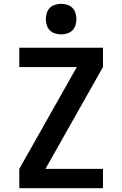

<svg xmlns="http://www.w3.org/2000/svg" viewBox="-20 -985 640 1005"><path d="M81 0V-101L382 -634H81V-735H519V-634L218 -101H519V0ZM300 -805Q284 -805 268 -810Q252 -815 241 -826Q230 -837 225 -853Q220 -869 220 -885Q220 -901 225 -917Q230 -933 241 -944Q252 -955 268 -960Q284 -965 300 -965Q316 -965 332 -960Q348 -955 359 -944Q370 -933 375 -917Q380 -901 380 -885Q380 -869 375 -853Q370 -837 359 -826Q348 -815 332 -810Q316 -805 300 -805Z"/></svg>

Font: Iosevka Extended
Style: Bold
Weight: 700
Width: 7
Monospace: yes
Designer: Belleve Invis
Foundry: Belleve Invis
Version: Version 32.5.0; ttfautohint (v1.8.4)